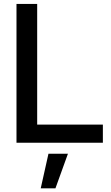

<svg xmlns="http://www.w3.org/2000/svg" viewBox="-20 -748 582 1006"><path d="M66.4 -727.5V0H519V-95.2H174.8V-727.5ZM233.9 57.6 193.4 238.8H270.5L335.9 57.6Z"/></svg>

Font: Inteeer Medium
Style: Regular
Weight: 500
Designer: Rasmus Andersson
Foundry: rsms
Version: Version 4.001;Glyphs 3.4 (3402)